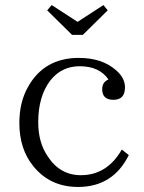

<svg xmlns="http://www.w3.org/2000/svg" viewBox="-20 -739 575 765"><path d="M493.2 -121.1Q430.2 5.9 291 5.9Q180.2 5.9 113.3 -76.2Q57.1 -144.5 57.1 -249Q57.1 -331.5 91.3 -392.1Q155.8 -508.3 293.9 -508.3Q385.7 -508.3 440.9 -460.4Q478 -429.2 478 -391.1Q478 -341.3 432.1 -341.3Q387.2 -341.3 387.2 -383.3Q387.2 -412.1 412.1 -422.4Q376 -475.1 297.4 -475.1Q225.1 -475.1 180.2 -418Q132.3 -355 132.3 -252Q132.3 -171.9 169.4 -117.2Q218.3 -41 302.2 -41Q406.7 -41 465.3 -143.1ZM186 -718.8 289.1 -651.9 392.1 -718.8 409.2 -697.8 310.1 -600.1H267.1L168 -697.8Z"/></svg>

Font: I.Ming
Style: Regular
Weight: 400
Designer: Ichiten Fonts Project
Version: Version 6.11; Dec 27, 2019